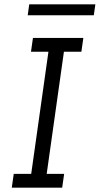

<svg xmlns="http://www.w3.org/2000/svg" viewBox="-20 -860 457 880"><path d="M34 0 43 -63H123L202 -623H122L131 -686H362L353 -623H273L194 -63H274L265 0ZM107 -790 114 -840H417L410 -790Z"/></svg>

Font: Chivo ExtraLight
Style: Italic
Weight: 250
Italic angle: -8.05°
Designer: Hector Gatti
Foundry: Omnibus-Type
Version: Version 2.002